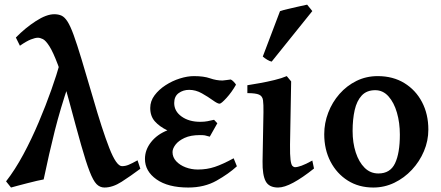

<svg xmlns="http://www.w3.org/2000/svg" viewBox="-20 -799 1915 833"><path d="M588.9 -66.9Q546.4 -35.2 507.6 -10.3Q468.8 14.6 433.1 14.6Q413.6 14.6 398.9 -0.2Q384.3 -15.1 368.7 -55.4Q353 -95.7 332 -169.9Q311 -244.1 279.3 -362.8Q252.4 -461.9 231.4 -517.6Q210.4 -573.2 194.3 -598.4Q178.2 -623.5 166 -629.4Q153.8 -635.3 144.5 -635.3Q132.8 -635.3 114 -627.9Q95.2 -620.6 66.4 -600.6L48.8 -636.2Q89.4 -677.7 135.5 -707.5Q181.6 -737.3 215.3 -737.3Q233.4 -737.3 246.8 -731.2Q260.3 -725.1 272.7 -705.8Q285.2 -686.5 299.6 -647Q314 -607.4 334 -541.3Q354 -475.1 383.3 -375Q423.3 -235.8 454.1 -157Q484.9 -78.1 509.3 -78.1Q523.9 -78.1 538.1 -84Q552.2 -89.8 576.7 -103.5ZM277.8 -433.6Q242.2 -329.1 217.5 -231Q192.9 -132.8 169.4 -20.5Q159.7 -19 139.9 -14.4Q120.1 -9.8 97.4 -3.9Q74.7 2 55.4 7.1Q36.1 12.2 27.8 14.6L6.3 -12.2Q44.9 -61.5 81.1 -128.7Q117.2 -195.8 147.9 -268.6Q178.7 -341.3 202.6 -408.9Q226.6 -476.6 240.7 -527.8Q247.6 -521.5 255.6 -500.5Q263.7 -479.5 270 -459Q276.4 -438.5 277.8 -433.6Z M1003.9 -431.6Q985.4 -398.9 962.6 -374Q939.9 -349.1 932.6 -349.1Q923.8 -349.1 903.3 -364Q882.8 -378.9 856 -394Q829.1 -409.2 800.8 -409.2Q774.4 -409.2 755.1 -395Q735.8 -380.9 735.8 -352.1Q735.8 -316.4 767.8 -293.5Q799.8 -270.5 848.6 -270.5Q867.2 -270.5 880.6 -273.2Q894 -275.9 908.7 -279.3L922.9 -264.2L890.1 -206.1Q876 -210.4 868.7 -211.7Q861.3 -212.9 847.2 -212.9Q807.1 -212.9 780.8 -200.7Q754.4 -188.5 741.5 -171.4Q728.5 -154.3 728.5 -139.2Q728.5 -116.7 744.4 -99.6Q760.3 -82.5 785.4 -73Q810.5 -63.5 838.4 -63.5Q877.9 -63.5 912.1 -75Q946.3 -86.4 993.7 -112.3L1007.8 -77.6Q972.2 -44.9 919.4 -15.1Q866.7 14.6 796.9 14.6Q709 14.6 658.9 -20.8Q608.9 -56.2 608.9 -109.4Q608.9 -148.9 635.3 -182.4Q661.6 -215.8 706.1 -233.4Q672.4 -249.5 652.1 -272.2Q631.8 -294.9 631.8 -330.6Q631.8 -360.4 650.6 -385.5Q669.4 -410.6 698.5 -429.4Q727.5 -448.2 760.3 -458.5Q793 -468.8 821.3 -468.8Q864.3 -468.8 891.4 -459.2Q918.5 -449.7 945.3 -449.7Q948.7 -449.7 962.9 -451.7Q977.1 -453.6 981 -454.1Q986.3 -452.1 993.7 -444.6Q1001 -437 1003.9 -431.6Z M1342.3 -67.9Q1292 -27.8 1252.7 -6.6Q1213.4 14.6 1186.5 14.6Q1147 14.6 1132.6 -12.7Q1118.2 -40 1119.1 -99.1L1123 -312Q1123.5 -346.2 1121.1 -364Q1118.7 -381.8 1104 -388.4Q1089.4 -395 1053.2 -395V-429.2Q1074.2 -432.6 1106.2 -438.2Q1138.2 -443.8 1170.4 -451.7Q1202.6 -459.5 1224.1 -468.8L1243.2 -445.8L1238.3 -171.4Q1237.8 -126.5 1240.5 -105.7Q1243.2 -85 1248.5 -79.3Q1253.9 -73.7 1260.3 -73.7Q1270.5 -73.7 1288.3 -80.1Q1306.2 -86.4 1335 -102.5ZM1158.7 -531.7Q1150.4 -533.2 1139.4 -539.8Q1128.4 -546.4 1120.1 -553.7L1194.8 -750.5Q1205.6 -754.4 1228.8 -760Q1252 -765.6 1275.9 -770.8Q1299.8 -775.9 1312.5 -778.8L1335 -751Z M1838.4 -236.8Q1838.4 -188 1819.3 -143.1Q1800.3 -98.1 1767.1 -62.5Q1733.9 -26.9 1690.9 -6.1Q1647.9 14.6 1599.6 14.6Q1536.6 14.6 1488.8 -15.6Q1440.9 -45.9 1413.8 -98.1Q1386.7 -150.4 1386.7 -216.8Q1386.7 -265.1 1404.1 -310.3Q1421.4 -355.5 1452.9 -391.4Q1484.4 -427.2 1526.6 -448Q1568.8 -468.8 1618.7 -468.8Q1685.1 -468.8 1734.4 -438.5Q1783.7 -408.2 1811 -356Q1838.4 -303.7 1838.4 -236.8ZM1714.8 -214.8Q1714.8 -266.6 1702.1 -310.3Q1689.5 -354 1665.5 -380.9Q1641.6 -407.7 1607.9 -407.7Q1570.8 -407.7 1549.3 -384.5Q1527.8 -361.3 1518.8 -321.3Q1509.8 -281.2 1509.8 -231Q1509.8 -179.7 1523.4 -137.7Q1537.1 -95.7 1562 -71Q1586.9 -46.4 1621.6 -46.4Q1672.9 -46.4 1693.8 -90.3Q1714.8 -134.3 1714.8 -214.8Z"/></svg>

Font: Gentium Plus
Style: Bold
Weight: 700
Designer: Victor Gaultney, Annie Olsen, Iska Routamaa, Becca Hirsbrunner
Foundry: SIL International
Version: Version 6.101